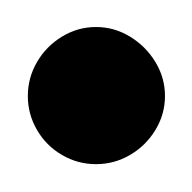

<svg xmlns="http://www.w3.org/2000/svg" viewBox="-20 -1180 140 140"><path d="M0.3 -1110Q0.3 -1096.7 7 -1085.2Q13.7 -1073.7 25.2 -1067Q36.7 -1060.3 50 -1060.3Q63.3 -1060.3 74.8 -1067Q86.3 -1073.7 93.3 -1085.2Q100.3 -1096.7 100.3 -1110Q100.3 -1123.3 93.3 -1134.8Q86.3 -1146.3 74.8 -1153.3Q63.3 -1160.3 50 -1160.3Q36.7 -1160.3 25.2 -1153.3Q13.7 -1146.3 7 -1134.8Q0.3 -1123.3 0.3 -1110Z"/></svg>

Font: Linefont Thin
Style: Regular
Weight: 100
Monospace: yes
Version: Version 3.002;gftools[0.9.33]